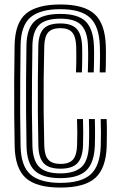

<svg xmlns="http://www.w3.org/2000/svg" viewBox="-20 -829 532 858"><path d="M250 9.2Q142.5 9.2 95 -33.8Q47.5 -76.8 45.5 -175.8Q44.2 -245.8 43.6 -316.1Q43 -386.5 43.4 -462.6Q43.8 -538.8 45.2 -625.5Q47 -726.8 96.1 -767.9Q145.2 -809 249.8 -809Q355.5 -809 402.5 -766.2Q449.5 -723.5 452.8 -624.8Q453.2 -610.5 453.4 -595.4Q453.5 -580.2 453.2 -565Q453 -549.8 452.8 -534.8Q452.5 -519.8 451.8 -505.5H425.5Q426 -524.5 426.5 -544.8Q427 -565 427 -585.2Q427 -605.5 426.2 -623.8Q423.2 -712 382.1 -750Q341 -788 249.8 -788Q158.8 -788 115.9 -751.2Q73 -714.5 72 -624.8Q71 -546.8 70.4 -471Q69.8 -395.2 70.1 -321.8Q70.5 -248.2 72 -176.8Q73.8 -85.2 117.1 -48.5Q160.5 -11.8 250 -11.8Q343.8 -11.8 385.5 -50Q427.2 -88.2 430.2 -176.8Q431.2 -203 431.1 -235.4Q431 -267.8 430 -297H456.5Q457.8 -264.2 457.6 -232.8Q457.5 -201.2 456.8 -175.8Q453.8 -77 405.9 -33.9Q358 9.2 250 9.2ZM250 -33Q170.2 -33 135.1 -66.4Q100 -99.8 98.5 -176.8Q97 -257.8 96.5 -328Q96 -398.2 96.5 -469.5Q97 -540.8 98.2 -624.8Q99.2 -701.8 134.9 -734.2Q170.5 -766.8 249.8 -766.8Q329.5 -766.8 363.4 -732.6Q397.2 -698.5 399.8 -622.8Q400.2 -611 400.4 -598.6Q400.5 -586.2 400.4 -572.4Q400.2 -558.5 399.9 -542.1Q399.5 -525.8 399 -505.5H372.5Q373.5 -535.8 373.8 -556.6Q374 -577.5 374 -593Q374 -608.5 373.2 -622.5Q371.5 -685.5 344.4 -715.5Q317.2 -745.5 249.8 -745.5Q182.5 -745.5 154.1 -716.8Q125.8 -688 124.8 -623.8Q123.8 -543 123 -472.8Q122.2 -402.5 122.6 -331.6Q123 -260.8 124.8 -177.5Q126.5 -112.2 155 -83.2Q183.5 -54.2 250 -54.2Q311.8 -54.2 343 -81.5Q374.2 -108.8 377.2 -178.5Q378 -192.8 378.2 -213.8Q378.5 -234.8 378.2 -256.9Q378 -279 377.2 -297H403.8Q404.5 -278.2 404.6 -257Q404.8 -235.8 404.6 -215.2Q404.5 -194.8 403.8 -177.8Q400.8 -100.8 365.2 -66.9Q329.8 -33 250 -33ZM250 -75.2Q198.5 -75.2 175.6 -99.2Q152.8 -123.2 151.5 -177.5Q149.8 -255 149.2 -325.1Q148.8 -395.2 149.2 -467.6Q149.8 -540 151.2 -623.8Q152.5 -677 174.9 -700.6Q197.2 -724.2 249.8 -724.2Q299.5 -724.2 322.2 -700.5Q345 -676.8 347 -621Q347.5 -604 347.5 -584.1Q347.5 -564.2 347.1 -544.1Q346.8 -524 346 -505.5H319.5Q320.5 -526.8 320.8 -546.8Q321 -566.8 321 -585.2Q321 -603.8 320.5 -621Q319.2 -664.5 303 -683.9Q286.8 -703.2 249.8 -703.2Q212.8 -703.2 195.9 -684.9Q179 -666.5 177.8 -622.8Q176 -545.8 175.2 -474.8Q174.5 -403.8 175.1 -331.5Q175.8 -259.2 177.8 -178.5Q179 -134.2 195.9 -115.4Q212.8 -96.5 250 -96.5Q290.2 -96.5 306.8 -116.6Q323.2 -136.8 324.5 -179.5Q325.5 -205.2 325.4 -237.1Q325.2 -269 324.2 -297H350.8Q351.8 -269 351.9 -236.8Q352 -204.5 351 -179.5Q349 -124.5 326 -99.9Q303 -75.2 250 -75.2Z"/></svg>

Font: Big Shoulders Inline Text Thin ExtraBold
Style: Regular
Weight: 800
Version: Version 2.002